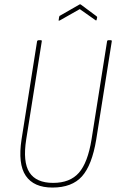

<svg xmlns="http://www.w3.org/2000/svg" viewBox="-20 -836 523 864"><path d="M216 8Q132 8 96 -45Q60 -98 77 -209L147 -651Q149 -655 153 -655H164Q169 -655 168 -650L98 -209Q82 -107 112.5 -60Q143 -13 219 -13Q295 -13 335 -58.5Q375 -104 392 -209L462 -651Q463 -655 467 -655H478Q484 -655 483 -650L413 -208Q394 -93 349 -42.5Q304 8 216 8ZM249 -744Q247 -743 245 -743Q243 -743 244 -746L246 -759Q247 -762 247.5 -763.5Q248 -765 251 -766L338 -816Q341 -817 343 -816L413 -764Q418 -761 417 -757L415 -748Q414 -742 410 -745L339 -795Z"/></svg>

Font: Sofia Sans Condensed Thin
Style: Italic
Weight: 250
Italic angle: -9°
Version: Version 4.100